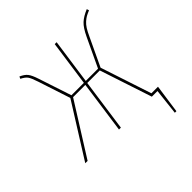

<svg xmlns="http://www.w3.org/2000/svg" viewBox="-177 -666 940 940"><g transform="rotate(-45 292.5 -196.0)"><path d="M406.7 -277.8 494.1 -13.2H539.6L518.6 135.3H507.8L522.9 0H483.9L394.5 -271H307.6L269.5 0H256.3L294.4 -271H209.5L39.1 0H22.9L197.3 -277.8L142.6 -444.8Q130.9 -481 121.6 -493.7Q112.3 -506.3 90.3 -517.1L95.2 -528.3Q119.6 -517.6 131.1 -503.2Q142.6 -488.8 153.8 -454.6L210.4 -283.2H296.4L329.6 -518.1H342.8L309.6 -283.2H394.5L464.8 -432.1Q485.8 -476.6 506.1 -495.1Q526.4 -513.7 561.5 -528.3L565.4 -516.6Q547.9 -509.3 538.3 -503.9Q528.8 -498.5 517.3 -488.5Q505.9 -478.5 496.3 -463.4Q486.8 -448.2 476.1 -424.8Z"/></g></svg>

Font: Fira Sans Compressed Hair
Style: Italic
Weight: 100
Width: 3
Italic angle: -8°
Designer: Carrois Corporate & Edenspiekermann AG
Foundry: Carrois Corporate GbR & Edenspiekermann AG
Version: Version 4.203;PS 004.203;hotconv 1.0.88;makeotf.lib2.5.64775